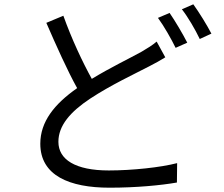

<svg xmlns="http://www.w3.org/2000/svg" viewBox="-20 -835 1040 891"><path d="M707 -642C687 -625 666 -612 637 -595C583 -565 493 -522 406 -469C363 -547 313 -653 274 -762L195 -729C241 -623 293 -507 338 -426C232 -352 167 -270 167 -168C167 -20 303 36 488 36C612 36 727 25 801 12L802 -78C725 -58 593 -44 485 -44C329 -44 251 -95 251 -177C251 -252 306 -316 398 -377C495 -441 605 -492 672 -527C701 -542 725 -555 747 -569ZM713 -752C741 -714 775 -654 795 -613L849 -637C828 -678 792 -739 767 -775ZM824 -792C853 -755 886 -698 907 -654L961 -679C942 -716 904 -778 877 -815Z"/></svg>

Font: Noto Sans JP Regular
Style: Regular
Weight: 400
Designer: Ryoko NISHIZUKA (kana & ideographs); Paul D. Hunt (Latin, Greek & Cyrillic); Wenlong ZHANG (bopomofo); Sandoll Communica
Foundry: Adobe Systems Incorporated
Version: Version 1.004;PS 1.004;hotconv 1.0.82;makeotf.lib2.5.63406